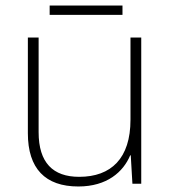

<svg xmlns="http://www.w3.org/2000/svg" viewBox="-20 -666 622 696"><path d="M424 -646H160V-612H424ZM492 -530H453V-232C453 -92 383 -25 267 -25C172 -25 120 -76 120 -187V-530H81V-183C81 -55 144 10 264 10C368 10 427 -43 452 -103H454L460 0H492Z"/></svg>

Font: Noto Sans Sinhala ExtraLight
Style: Regular
Weight: 200
Designer: Jelle Bosma - Monotype Design Team
Foundry: Monotype Imaging Inc.
Version: Version 2.006